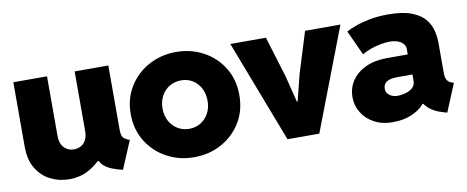

<svg xmlns="http://www.w3.org/2000/svg" viewBox="-53 -752 2375 976"><g transform="rotate(-10 1134.5 -264.0)"><path d="M240.2 7.8Q187 7.8 142.3 -14.9Q97.7 -37.6 70.8 -82.5Q43.9 -127.4 43.9 -194.3V-527.3H217.8V-219.7Q217.8 -179.7 238 -158.7Q258.3 -137.7 288.1 -137.7Q309.1 -137.7 325.4 -147Q341.8 -156.2 351.1 -174.6Q360.4 -192.9 360.4 -219.7V-527.3H534.2V-194.3Q534.2 -168 542.5 -156.2Q550.8 -144.5 576.2 -135.7L515.6 7.8Q451.2 -6.8 422.9 -31Q394.5 -55.2 393.6 -97.7L423.8 -57.6H358.4L438.5 -106.4Q402.8 -55.2 352.3 -23.7Q301.8 7.8 240.2 7.8Z M883.8 7.8Q807.1 7.8 743.4 -26.9Q679.7 -61.5 641.6 -122.8Q603.5 -184.1 603.5 -263.7Q603.5 -343.8 641.6 -405Q679.7 -466.3 743.4 -500.7Q807.1 -535.2 883.8 -535.2Q961.9 -535.2 1025.4 -500.7Q1088.9 -466.3 1126.5 -405Q1164.1 -343.8 1164.1 -263.7Q1164.1 -184.1 1126.5 -122.8Q1088.9 -61.5 1025.4 -26.9Q961.9 7.8 883.8 7.8ZM883.8 -138.7Q916.5 -138.7 942.9 -154.5Q969.2 -170.4 984.6 -198.5Q1000 -226.6 1000 -263.7Q1000 -299.3 985.4 -327.6Q970.7 -356 944.8 -372.3Q918.9 -388.7 884.8 -388.7Q851.6 -388.7 825 -372.8Q798.3 -356.9 783 -328.6Q767.6 -300.3 767.6 -263.7Q767.6 -226.6 783.2 -198.5Q798.8 -170.4 825.2 -154.5Q851.6 -138.7 883.8 -138.7Z M1366.2 0 1164.1 -527.3H1347.7L1412.1 -316.4L1446.3 -179.7H1450.2L1484.4 -316.4L1549.8 -527.3H1732.4L1530.3 0Z M1909.2 7.8Q1855 7.8 1814.5 -13.9Q1773.9 -35.6 1751.2 -72Q1728.5 -108.4 1728.5 -152.3Q1728.5 -200.2 1753.9 -237.8Q1779.3 -275.4 1825.7 -296.9Q1872.1 -318.4 1934.6 -318.4H2069.3V-213.9H1970.7Q1933.6 -213.9 1915.5 -202.1Q1897.5 -190.4 1897.5 -166Q1897.5 -152.3 1905.3 -142.1Q1913.1 -131.8 1926.5 -126Q1939.9 -120.1 1957 -120.1Q1973.1 -120.1 1994.9 -125.5Q2016.6 -130.9 2032.7 -144.3Q2048.8 -157.7 2048.8 -181.6V-250L2043 -269.5V-345.7Q2043 -359.4 2036.4 -369.1Q2029.8 -378.9 2018.6 -385.5Q2007.3 -392.1 1992.9 -395.3Q1978.5 -398.4 1962.9 -398.4Q1940.9 -398.4 1914.8 -393.3Q1888.7 -388.2 1863.5 -379.2Q1838.4 -370.1 1819.3 -358.4L1760.7 -486.3Q1779.8 -497.1 1811.5 -508.5Q1843.3 -520 1885.5 -528.1Q1927.7 -536.1 1978.5 -536.1Q2054.7 -536.1 2100.3 -518.3Q2146 -500.5 2168.9 -472.2Q2191.9 -443.8 2199.5 -410.9Q2207 -377.9 2207 -347.7V-194.3Q2207 -170.4 2214.4 -157.7Q2221.7 -145 2237.3 -139.6L2249 -135.7L2189.5 7.8L2168.9 2Q2121.1 -11.7 2094.5 -37.4Q2067.9 -63 2062.5 -87.9L2105.5 -57.6H2027.3L2079.1 -68.4Q2064.5 -38.6 2017.6 -15.4Q1970.7 7.8 1909.2 7.8Z"/></g></svg>

Font: Reddit Sans Black
Style: Regular
Weight: 900
Version: Version 1.014